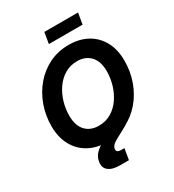

<svg xmlns="http://www.w3.org/2000/svg" viewBox="-255 -1049 1259 1393"><g transform="rotate(-30 374.0 -352.5)"><path d="M336.9 11.7Q249.5 11.7 183.3 -24.7Q117.2 -61 80.1 -128.9Q43 -196.8 43 -290Q43 -378.4 71.8 -459.2Q100.6 -540 153.8 -603Q207 -666 281 -702.6Q355 -739.3 446.3 -739.3Q533.7 -739.3 599.9 -702.9Q666 -666.5 702.9 -598.9Q739.7 -531.2 739.7 -437Q739.7 -347.7 710.7 -266.8Q681.6 -186 628.2 -123.3Q574.7 -60.5 500.7 -24.4Q426.8 11.7 336.9 11.7ZM343.8 -121.1Q402.8 -121.1 448.7 -148.7Q494.6 -176.3 526.1 -222.2Q557.6 -268.1 574 -324Q590.3 -379.9 590.3 -436Q590.3 -519 549.3 -562.7Q508.3 -606.4 439.5 -606.4Q380.9 -606.4 335 -578.9Q289.1 -551.3 257.3 -505.4Q225.6 -459.5 209.2 -403.6Q192.9 -347.7 192.9 -291Q192.9 -208.5 233.6 -164.8Q274.4 -121.1 343.8 -121.1ZM332 204.1Q268.6 204.1 236.8 178.5Q205.1 152.8 213.4 105Q219.7 65.9 246.6 39.3Q273.4 12.7 313.5 -8.5Q353.5 -29.8 400.4 -52Q447.3 -74.2 494.6 -103.8Q542 -133.3 583.5 -176.5Q625 -219.7 653.8 -283.2Q682.6 -346.7 691.9 -437H739.7Q733.9 -329.1 705.1 -254.6Q676.3 -180.2 634.3 -131.1Q592.3 -82 546.1 -51Q500 -20 458.7 0.7Q417.5 21.5 389.9 39.3Q362.3 57.1 358.4 80.6Q353.5 111.8 393.6 111.8H421.9L406.7 204.1ZM622.6 -908.7 606.9 -815.9H324.7L340.3 -908.7Z"/></g></svg>

Font: Inter Display
Style: Bold Italic
Weight: 700
Italic angle: -9.39999°
Designer: Rasmus Andersson
Foundry: rsms
Version: Version 4.000;git-a52131595